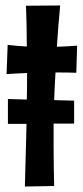

<svg xmlns="http://www.w3.org/2000/svg" viewBox="-20 -679 302 702"><path d="M251 -311 178 -313C179 -346 181 -380 183 -414C208 -414 234 -414 259 -413L262 -512C237 -510 213 -509 188 -508C191 -557 195 -607 200 -659L75 -658C77 -608 78 -559 78 -509C55 -510 31 -512 8 -515L4 -408C29 -410 54 -411 79 -412C79 -380 79 -347 78 -315L9 -317V-226H77L71 3L178 1C177 -47 176 -94 176 -141V-227H251Z"/></svg>

Font: Mouse Memoirs
Style: Regular
Weight: 400
Designer: Astigmatic (AOETI)
Foundry: Astigmatic (AOETI)
Version: Version 1.000